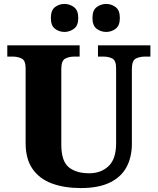

<svg xmlns="http://www.w3.org/2000/svg" viewBox="-20 -944 799 974"><path d="M390 10Q307 10 244 -13Q181 -36 145.5 -86.5Q110 -137 110 -218V-598Q110 -637 90 -647Q70 -657 43 -657H17V-714H384V-657H358Q330 -657 310.5 -646.5Q291 -636 291 -594V-210Q291 -127 328.5 -96Q366 -65 433 -65Q492 -65 530.5 -101Q569 -137 569 -217V-598Q569 -637 550 -647Q531 -657 503 -657H477V-714H743V-657H717Q688 -657 668.5 -646.5Q649 -636 649 -594V-215Q649 -148 622.5 -97.5Q596 -47 538.5 -18.5Q481 10 390 10ZM519 -782Q492 -782 470.5 -798Q449 -814 449 -853Q449 -892 470.5 -908Q492 -924 519 -924Q545 -924 566.5 -908Q588 -892 588 -853Q588 -814 566.5 -798Q545 -782 519 -782ZM307 -782Q280 -782 259 -798Q238 -814 238 -853Q238 -892 259 -908Q280 -924 307 -924Q333 -924 355 -908Q377 -892 377 -853Q377 -814 355 -798Q333 -782 307 -782Z"/></svg>

Font: Noto Serif Georgian ExtraBold
Style: Regular
Weight: 800
Designer: Monotype Design Team, Akaki Razmadze
Foundry: Google LLC
Version: Version 2.003; ttfautohint (v1.8.4.7-5d5b)